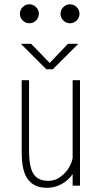

<svg xmlns="http://www.w3.org/2000/svg" viewBox="-20 -882 490 912"><path d="M151.2 -784.8Q138 -771.5 119.5 -771.5Q101 -771.5 87.8 -784.8Q74.5 -798 74.5 -816.5Q74.5 -835 87.8 -848.2Q101 -861.5 119.5 -861.5Q138 -861.5 151.2 -848.2Q164.5 -835 164.5 -816.5Q164.5 -798 151.2 -784.8ZM344.2 -784.8Q331 -771.5 312.5 -771.5Q294 -771.5 280.8 -784.8Q267.5 -798 267.5 -816.5Q267.5 -835 280.8 -848.2Q294 -861.5 312.5 -861.5Q331 -861.5 344.2 -848.2Q357.5 -835 357.5 -816.5Q357.5 -798 344.2 -784.8ZM352 -674 231 -553H200L79 -674H128L216 -583L303 -674ZM204 10Q175 10 153.8 1.8Q132.5 -6.5 116 -25.5Q99.5 -44.5 91.2 -78.2Q83 -112 83 -161V-501H118V-166Q118 -89 139 -56Q160 -23 210 -23Q241.5 -23 267.8 -42.5Q294 -62 307.5 -85.8Q321 -109.5 325 -131.5V-501H360V0H325V-55Q304 -24.5 271.8 -7.2Q239.5 10 204 10Z"/></svg>

Font: League Mono Condensed Thin
Style: Regular
Weight: 100
Width: 1
Designer: Tyler Finck
Foundry: The League of Moveable Type / Tyler Finck
Version: Version 2.210